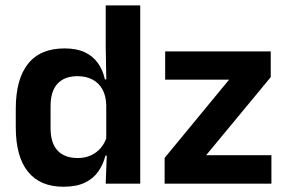

<svg xmlns="http://www.w3.org/2000/svg" viewBox="-20 -681 1062 712"><path d="M215 11.5Q128.5 11.5 83.5 -44.5Q38.5 -100.5 38.5 -209.5V-277Q38.5 -387.5 84 -444.5Q129.5 -501.5 219.5 -501.5Q263.5 -501.5 293.8 -487.5Q324 -473.5 342.8 -447.5Q361.5 -421.5 369 -386.5H406.5L374 -291.5Q373 -326 359.8 -349.8Q346.5 -373.5 323 -386Q299.5 -398.5 267.5 -398.5Q219 -398.5 193.2 -370.5Q167.5 -342.5 167.5 -287V-206Q167.5 -151 193.2 -123Q219 -95 268.5 -95Q296.5 -95 318.5 -105.5Q340.5 -116 355.2 -134.2Q370 -152.5 376.5 -175.5L407 -104H371Q363 -72 345 -45.8Q327 -19.5 295.5 -4Q264 11.5 215 11.5ZM372 0 376.5 -120 374 -148.5V-349L374.5 -369.5L372 -510V-661H500V0ZM986.5 -105.5V0H590.5V-95.5L829.5 -385.5H592.5V-490.5H984V-395L744.5 -105.5Z"/></svg>

Font: Anek Latin Medium SemiBold
Style: Regular
Weight: 600
Version: Version 1.003